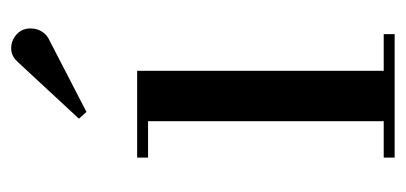

<svg xmlns="http://www.w3.org/2000/svg" viewBox="-211 -514 725 343"><g transform="rotate(-90 151.5 -342.5)"><path d="M196.5 -460V-19.5H262V0H41.5V-19.5H106.5V-440.5H41.5V-460ZM123 -550.5 111 -564 212 -673Q221.5 -683.5 232.8 -684.8Q244 -686 253.5 -681Q263 -676 268 -667.5Q272.5 -659.5 272.2 -649.5Q272 -639.5 267.2 -631.2Q262.5 -623 254.5 -618.5Z"/></g></svg>

Font: Bodoni Moda 11pt
Style: Regular
Weight: 400
Version: Version 2.004